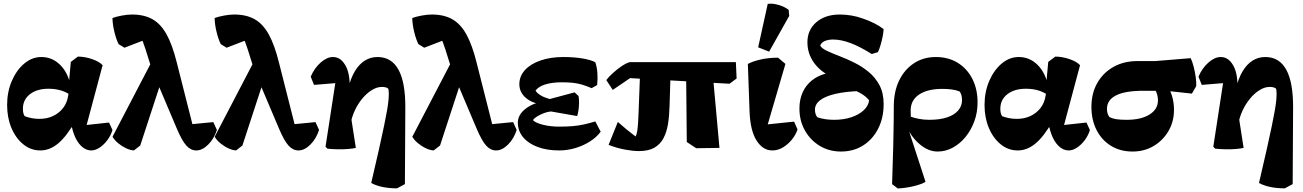

<svg xmlns="http://www.w3.org/2000/svg" viewBox="-20 -815 7178 1058"><path d="M202 14Q150.2 14 108.8 -19.4Q67.2 -52.8 43.2 -109.5Q19.2 -166.2 19.2 -236.8Q19.2 -308.8 45.1 -368.9Q71 -429 113.8 -464.9Q156.5 -500.8 208 -500.8Q268.2 -500.8 312.1 -456.9Q356 -413 369.5 -339L373.5 -287.5Q348 -306.8 316.8 -316.4Q285.5 -326 247 -326Q183.5 -326 144.9 -295.8Q106.2 -265.5 106.2 -215.5Q106.2 -202.8 108.5 -192.5Q110.8 -182.2 116 -174.8Q135.5 -167.5 155.1 -163.8Q174.8 -160 197.2 -160Q238.5 -160 271.8 -175.5Q305 -191 326.9 -218.8Q348.8 -246.5 355 -284L361 -318.5L358.5 -344.8L370.2 -473.8L409.2 -503.2Q448 -502.8 487.2 -489.4Q526.5 -476 545.5 -455.8L448 -91L436.5 -124L580.8 -139.8L599.8 -98.5Q591 -69 571.8 -43.1Q552.5 -17.2 528.9 -1.6Q505.2 14 483 14Q452.8 14 427.6 -10.2Q402.5 -34.5 387 -76.9Q371.5 -119.2 368.5 -174L403 -113H336L390.5 -141Q345.5 -61.8 299.6 -23.9Q253.8 14 202 14Z M1061.5 14Q1031.2 14 1007.1 -12.6Q983 -39.2 955.5 -103.8L828.5 -403.5Q816.2 -432.2 805.1 -469.6Q794 -507 781.8 -543.8Q775 -565.5 768.4 -582.1Q761.8 -598.8 754.5 -613Q747.2 -627.2 738 -641.5L787.5 -599L665.8 -552L633.5 -571.8Q619.8 -599.5 609.9 -641.1Q600 -682.8 599.8 -715.8Q622 -723.8 652.4 -729.4Q682.8 -735 707.5 -735Q774 -735 819.9 -709.2Q865.8 -683.5 897.9 -625.6Q930 -567.8 954.2 -470.2L1050.2 -91.5L1001.8 -127.2L1155.5 -142.2L1175.2 -99Q1160 -51 1127.5 -18.5Q1095 14 1061.5 14ZM717.8 14Q697.5 12.8 674.4 1.8Q651.2 -9.2 631.1 -25.9Q611 -42.5 600 -61.5L823 -489L877 -393L752.8 -13.2Z M1624.5 14Q1594.2 14 1570.1 -12.6Q1546 -39.2 1518.5 -103.8L1391.5 -403.5Q1379.2 -432.2 1368.1 -469.6Q1357 -507 1344.8 -543.8Q1338 -565.5 1331.4 -582.1Q1324.8 -598.8 1317.5 -613Q1310.2 -627.2 1301 -641.5L1350.5 -599L1228.8 -552L1196.5 -571.8Q1182.8 -599.5 1172.9 -641.1Q1163 -682.8 1162.8 -715.8Q1185 -723.8 1215.4 -729.4Q1245.8 -735 1270.5 -735Q1337 -735 1382.9 -709.2Q1428.8 -683.5 1460.9 -625.6Q1493 -567.8 1517.2 -470.2L1613.2 -91.5L1564.8 -127.2L1718.5 -142.2L1738.2 -99Q1723 -51 1690.5 -18.5Q1658 14 1624.5 14ZM1280.8 14Q1260.5 12.8 1237.4 1.8Q1214.2 -9.2 1194.1 -25.9Q1174 -42.5 1163 -61.5L1386 -489L1440 -393L1315.8 -13.2Z M2167.8 222.8Q2081 222.8 2025.5 193.5Q2051.2 84 2068.5 7Q2085.8 -70 2096.5 -122.2Q2107.2 -174.5 2113 -207.8Q2118.8 -241 2120.6 -262.2Q2122.5 -283.5 2122.5 -300Q2122.5 -321 2118.5 -327.5Q2112.8 -332 2103.9 -334Q2095 -336 2084.2 -336Q2057 -336 2028.8 -318.5Q2000.5 -301 1976.2 -271.6Q1952 -242.2 1935 -205.8Q1918 -169.2 1912 -131.8L1889.5 -196.2L1898.8 -327.2Q1912.2 -383.5 1935.2 -422.1Q1958.2 -460.8 1989.8 -480.8Q2021.2 -500.8 2060.2 -500.8Q2215 -500.8 2213.5 -220.8L2211.2 199.5ZM1784 4.2 1773.8 -6.5 1837.5 -421 1884 -361.5 1710.2 -347.2 1692.2 -392.5Q1712.5 -440 1747 -470.4Q1781.5 -500.8 1815 -500.8Q1854 -500.8 1879.2 -461.5Q1892.8 -441.5 1899.8 -412Q1906.8 -382.5 1907.5 -342.2L1910.5 -195.8L1940.8 0Q1925 3.8 1898 6Q1871 8.2 1840.2 7.6Q1809.5 7 1784 4.2Z M2713.5 14Q2683.2 14 2659.1 -12.6Q2635 -39.2 2607.5 -103.8L2480.5 -403.5Q2468.2 -432.2 2457.1 -469.6Q2446 -507 2433.8 -543.8Q2427 -565.5 2420.4 -582.1Q2413.8 -598.8 2406.5 -613Q2399.2 -627.2 2390 -641.5L2439.5 -599L2317.8 -552L2285.5 -571.8Q2271.8 -599.5 2261.9 -641.1Q2252 -682.8 2251.8 -715.8Q2274 -723.8 2304.4 -729.4Q2334.8 -735 2359.5 -735Q2426 -735 2471.9 -709.2Q2517.8 -683.5 2549.9 -625.6Q2582 -567.8 2606.2 -470.2L2702.2 -91.5L2653.8 -127.2L2807.5 -142.2L2827.2 -99Q2812 -51 2779.5 -18.5Q2747 14 2713.5 14ZM2369.8 14Q2349.5 12.8 2326.4 1.8Q2303.2 -9.2 2283.1 -25.9Q2263 -42.5 2252 -61.5L2475 -489L2529 -393L2404.8 -13.2Z M3061.5 14Q2994.2 14 2942.8 -5.1Q2891.2 -24.2 2862.4 -59Q2833.5 -93.8 2833.5 -139Q2833.5 -182.5 2876.4 -215.9Q2919.2 -249.2 2985 -257.8L2996.2 -265.8L3146.2 -306L3168 -286Q3171 -270 3170.8 -249.2Q3170.5 -228.5 3167.8 -208.4Q3165 -188.2 3160.2 -175.5L3016.2 -200.8Q2998.2 -199.5 2978 -191.9Q2957.8 -184.2 2940.9 -174.2Q2924 -164.2 2916.8 -153Q2930.8 -137.8 2972 -127.5Q3013.2 -117.2 3061.5 -117.2Q3104.2 -117.2 3136 -120Q3167.8 -122.8 3197.2 -129.2Q3226.8 -135.8 3260.5 -145.8L3290 -89.2Q3267.8 -59 3230.9 -35.5Q3194 -12 3150 1Q3106 14 3061.5 14ZM3048.2 -228 2981.2 -238.8Q2919 -242 2880.4 -273.4Q2841.8 -304.8 2841.8 -351Q2841.8 -395.2 2872.8 -429.1Q2903.8 -463 2958.8 -481.9Q3013.8 -500.8 3085.2 -500.8Q3142.2 -500.8 3189.2 -493Q3236.2 -485.2 3260.5 -471.8Q3269.2 -446.2 3271.8 -413.8Q3274.2 -381.2 3270.5 -346.2L3240.2 -329.2Q3211 -341.8 3186.5 -348.9Q3162 -356 3136.1 -358.8Q3110.2 -361.5 3076 -361.5Q3022.5 -361.5 2984.8 -349.8Q2947 -338 2931 -315.8Q2938.5 -302.8 2957.2 -290.9Q2976 -279 3001.5 -271.6Q3027 -264.2 3051.5 -263.5Z M3356.5 -319.5 3321 -373.8Q3334 -391.2 3356.8 -412Q3379.5 -432.8 3405.1 -450.1Q3430.8 -467.5 3450 -472.5H4035L4039 -382.5L4000 -353.5L3452 -384.5ZM3500.8 17.5Q3469 17.5 3425.4 9.6Q3381.8 1.8 3333.5 -16.5L3384.5 -143Q3407.5 -122.5 3432.2 -102.2Q3457 -82 3482 -63Q3488.5 -73 3491.6 -94Q3494.8 -115 3496.2 -141.2Q3497.8 -167.5 3498.8 -193.5L3508.5 -450L3676.2 -448L3669.5 -230.5Q3668.2 -177.2 3661 -132.1Q3653.8 -87 3636 -53.4Q3618.2 -19.8 3585.8 -1.1Q3553.2 17.5 3500.8 17.5ZM3816.5 1.8 3764.5 -32.5 3760.5 -439 3904.5 -442 3944.5 0Z M4236 14Q4184 14 4149.4 -39.9Q4114.8 -93.8 4110.5 -197.8L4101 -462.5Q4124 -475.8 4168.5 -486.4Q4213 -497 4267.5 -497.2L4308 -462.8L4201 -96.8L4160.2 -124.5L4355.8 -144.8L4374.8 -101.8Q4365 -72 4343.4 -45.5Q4321.8 -19 4294 -2.5Q4266.2 14 4236 14ZM4218.2 -530.5 4157.8 -554.2 4210.5 -793.5Q4231 -796.5 4253.4 -792Q4275.8 -787.5 4295.1 -778.9Q4314.5 -770.2 4326 -760.5L4329 -727.5Z M4613.8 20Q4549 20 4497.4 -11.1Q4445.8 -42.2 4415.5 -95.8Q4385.2 -149.2 4385.2 -217Q4385.2 -266.8 4403 -306.2Q4420.8 -345.8 4454.6 -372.6Q4488.5 -399.5 4536.2 -411L4722.8 -313.5Q4640.2 -311 4584 -297.9Q4527.8 -284.8 4499.2 -262.8Q4470.8 -240.8 4470.8 -211Q4470.8 -183.8 4484.2 -168.8Q4524.5 -154.8 4576 -154.8Q4628.2 -154.8 4670 -168.5Q4711.8 -182.2 4738.4 -206.5Q4765 -230.8 4769.2 -262Q4752 -285 4717.8 -303.6Q4683.5 -322.2 4614.8 -345L4566.5 -388.8Q4500.2 -420.2 4464.8 -470.2Q4429.2 -520.2 4429.2 -582Q4429.2 -650.5 4478.5 -692.8Q4527.8 -735 4608 -735Q4639.2 -735 4671.8 -729.5Q4704.2 -724 4734.8 -712.8Q4767.5 -702 4797.8 -686.6Q4828 -671.2 4848.8 -654.8Q4848.8 -639 4844 -614.6Q4839.2 -590.2 4832.2 -566.6Q4825.2 -543 4818 -527.8L4783.8 -517.2Q4720 -557.5 4667.5 -577.4Q4615 -597.2 4571.2 -597.2Q4542.5 -597.2 4523.2 -588Q4504 -578.8 4499.8 -563.2Q4509 -547.8 4537.6 -534.4Q4566.2 -521 4606 -505.8Q4645.8 -490.5 4687.9 -469.6Q4730 -448.8 4766.8 -418.5Q4803.5 -388.2 4826.4 -345.4Q4849.2 -302.5 4849.2 -241.8Q4849.2 -165.2 4819.1 -106.1Q4789 -47 4736.2 -13.5Q4683.5 20 4613.8 20Z M4927.2 223.5 4895.8 199.5 4902 -6.5Q4903.2 -60.5 4903.8 -97.8Q4904.2 -135 4904.8 -165.8Q4905.2 -196.5 4905.2 -229.8Q4905.2 -310.5 4934.6 -371.4Q4964 -432.2 5016.4 -466.5Q5068.8 -500.8 5137 -500.8Q5205.8 -500.8 5257.4 -469Q5309 -437.2 5337.9 -380.8Q5366.8 -324.2 5366.8 -250.2Q5366.8 -195 5348.8 -146.2Q5330.8 -97.5 5300.2 -60.1Q5269.8 -22.8 5230.2 -1.4Q5190.8 20 5146.8 20Q5094.8 20 5047.5 -20.5Q5000.2 -61 4971.2 -126.2L4990.8 -174.8Q5017.2 -164.8 5044.5 -159.8Q5071.8 -154.8 5100.2 -154.8Q5158.5 -154.8 5198.6 -168.1Q5238.8 -181.5 5260 -206.2Q5281.2 -231 5281.2 -264Q5281.2 -277.8 5277.8 -290.5Q5274.2 -303.2 5267.8 -311Q5249 -318.8 5224.6 -322Q5200.2 -325.2 5172.8 -325.2Q5090.8 -325.2 5044.4 -293.9Q4998 -262.5 4998 -206Q4998 -187.5 4999 -172Q5000 -156.5 5002 -141.8L4979.8 -120.8L5080 186.8Q5057.5 200.8 5014 211.1Q4970.5 221.5 4927.2 223.5Z M5588 14Q5536.2 14 5494.8 -19.4Q5453.2 -52.8 5429.2 -109.5Q5405.2 -166.2 5405.2 -236.8Q5405.2 -308.8 5431.1 -368.9Q5457 -429 5499.8 -464.9Q5542.5 -500.8 5594 -500.8Q5654.2 -500.8 5698.1 -456.9Q5742 -413 5755.5 -339L5759.5 -287.5Q5734 -306.8 5702.8 -316.4Q5671.5 -326 5633 -326Q5569.5 -326 5530.9 -295.8Q5492.2 -265.5 5492.2 -215.5Q5492.2 -202.8 5494.5 -192.5Q5496.8 -182.2 5502 -174.8Q5521.5 -167.5 5541.1 -163.8Q5560.8 -160 5583.2 -160Q5624.5 -160 5657.8 -175.5Q5691 -191 5712.9 -218.8Q5734.8 -246.5 5741 -284L5747 -318.5L5744.5 -344.8L5756.2 -473.8L5795.2 -503.2Q5834 -502.8 5873.2 -489.4Q5912.5 -476 5931.5 -455.8L5834 -91L5822.5 -124L5966.8 -139.8L5985.8 -98.5Q5977 -69 5957.8 -43.1Q5938.5 -17.2 5914.9 -1.6Q5891.2 14 5869 14Q5838.8 14 5813.6 -10.2Q5788.5 -34.5 5773 -76.9Q5757.5 -119.2 5754.5 -174L5789 -113H5722L5776.5 -141Q5731.5 -61.8 5685.6 -23.9Q5639.8 14 5588 14Z M6220.8 20Q6154 20 6102.9 -10.9Q6051.8 -41.8 6023 -97.6Q5994.2 -153.5 5994.2 -226.2Q5994.2 -300.8 6026.4 -357.5Q6058.5 -414.2 6115.8 -446.4Q6173 -478.5 6248 -478.5H6345.5L6541.2 -494.5Q6550 -476.5 6557.4 -448Q6564.8 -419.5 6568.8 -390.8Q6572.8 -362 6571.8 -340.5L6547.8 -299.2L6405 -314.8H6280.8Q6180 -314.8 6129.9 -289.4Q6079.8 -264 6079.8 -214.8Q6079.8 -201.8 6083.1 -190.4Q6086.5 -179 6093.5 -169.8Q6109.2 -161.8 6131.2 -158.2Q6153.2 -154.8 6188.8 -154.8Q6267.5 -154.8 6314.1 -183.8Q6360.8 -212.8 6360.8 -261.8Q6360.8 -287 6350.8 -309.8Q6340.8 -332.5 6322.8 -347.8L6399.2 -364Q6424.2 -329.5 6436.8 -291.1Q6449.2 -252.8 6449.2 -209.5Q6449.2 -145.5 6419.2 -93.6Q6389.2 -41.8 6337.8 -10.9Q6286.2 20 6220.8 20Z M7059.8 222.8Q6973 222.8 6917.5 193.5Q6943.2 84 6960.5 7Q6977.8 -70 6988.5 -122.2Q6999.2 -174.5 7005 -207.8Q7010.8 -241 7012.6 -262.2Q7014.5 -283.5 7014.5 -300Q7014.5 -321 7010.5 -327.5Q7004.8 -332 6995.9 -334Q6987 -336 6976.2 -336Q6949 -336 6920.8 -318.5Q6892.5 -301 6868.2 -271.6Q6844 -242.2 6827 -205.8Q6810 -169.2 6804 -131.8L6781.5 -196.2L6790.8 -327.2Q6804.2 -383.5 6827.2 -422.1Q6850.2 -460.8 6881.8 -480.8Q6913.2 -500.8 6952.2 -500.8Q7107 -500.8 7105.5 -220.8L7103.2 199.5ZM6676 4.2 6665.8 -6.5 6729.5 -421 6776 -361.5 6602.2 -347.2 6584.2 -392.5Q6604.5 -440 6639 -470.4Q6673.5 -500.8 6707 -500.8Q6746 -500.8 6771.2 -461.5Q6784.8 -441.5 6791.8 -412Q6798.8 -382.5 6799.5 -342.2L6802.5 -195.8L6832.8 0Q6817 3.8 6790 6Q6763 8.2 6732.2 7.6Q6701.5 7 6676 4.2Z"/></svg>

Font: Eczar
Style: Regular
Weight: 400
Designer: Vaibhav Singh
Foundry: Rosetta Type Foundry
Version: Version 2.000